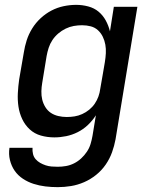

<svg xmlns="http://www.w3.org/2000/svg" viewBox="-20 -558 640 791"><path d="M218 213Q192 213 167 210Q142 207 118.5 199.5Q95 192 74.5 178.5Q54 165 40.5 145.5Q27 126 21 101.5Q15 77 19 51H114Q113 64 116 76.5Q119 89 127 98Q135 107 145.5 113Q156 119 168 123Q180 127 192.5 128Q205 129 218 129Q235 129 252 126Q269 123 285 115Q301 107 314.5 94.5Q328 82 338 67Q348 52 353 35.5Q358 19 361 2L375 -83Q361 -61 342 -43Q323 -25 300 -13.5Q277 -2 252.5 3Q228 8 204 8Q175 8 148.5 0.5Q122 -7 102.5 -25Q83 -43 71.5 -67.5Q60 -92 56 -119Q52 -146 53.5 -174.5Q55 -203 59 -231L78 -341Q82 -367 90 -392Q98 -417 112.5 -440.5Q127 -464 147.5 -483Q168 -502 192 -514.5Q216 -527 242 -532.5Q268 -538 294 -538Q319 -538 343.5 -531.5Q368 -525 386 -510Q404 -495 415.5 -474Q427 -453 433 -429L449 -530H546L456 16Q451 43 441.5 69.5Q432 96 415.5 120Q399 144 376 162.5Q353 181 326.5 192.5Q300 204 272.5 208.5Q245 213 218 213ZM255 -76Q271 -76 287 -78.5Q303 -81 318.5 -88Q334 -95 347.5 -106Q361 -117 370.5 -131Q380 -145 385.5 -160.5Q391 -176 393 -192Q398 -219 402.5 -246.5Q407 -274 412 -302Q415 -320 416 -338.5Q417 -357 414 -374Q411 -391 403.5 -406.5Q396 -422 383.5 -433.5Q371 -445 354 -449.5Q337 -454 318 -454Q301 -454 284 -451Q267 -448 250.5 -440Q234 -432 220 -420Q206 -408 196 -393Q186 -378 180.5 -361Q175 -344 172 -327L154 -217Q151 -200 150.5 -182Q150 -164 154 -147.5Q158 -131 167 -116.5Q176 -102 189.5 -93Q203 -84 220 -80Q237 -76 255 -76Z"/></svg>

Font: Iosevka Curly Medium Extended
Style: Italic
Weight: 500
Width: 7
Italic angle: -9°
Monospace: yes
Designer: Belleve Invis
Foundry: Belleve Invis
Version: Version 11.1.0; ttfautohint (v1.8.3)